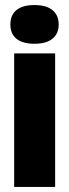

<svg xmlns="http://www.w3.org/2000/svg" viewBox="-20 -739 274 759"><path d="M36 0V-528H198V0ZM116 -566Q70 -566 45.5 -585.5Q21 -605 21 -642Q21 -680 45.5 -699.5Q70 -719 116 -719Q163 -719 187.5 -699Q212 -679 212 -642Q212 -606 187.5 -586Q163 -566 116 -566Z"/></svg>

Font: Bricolage Grotesque 96pt ExtraBold
Style: Regular
Weight: 800
Designer: Mathieu Triay
Foundry: Atelier Triay
Version: Version 1.001;gftools[0.9.33.dev8+g029e19f]